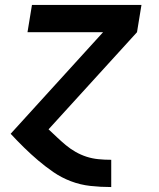

<svg xmlns="http://www.w3.org/2000/svg" viewBox="-20 -540 640 775"><path d="M428 215Q386 215 345 210.5Q304 206 266 191.5Q228 177 196 155Q164 133 134.5 108Q105 83 77 55.5Q49 28 23 0L396 -410H91L109 -520H551L533 -410L176 -18Q193 -2 210.5 14.5Q228 31 246 46Q264 61 285 73Q306 85 329 92.5Q352 100 377 102.5Q402 105 428 105H429V215Z"/></svg>

Font: Iosevka Aile Extrabold Oblique
Style: Regular
Weight: 800
Italic angle: -9°
Designer: Belleve Invis
Foundry: Belleve Invis
Version: Version 31.1.0; ttfautohint (v1.8.4)